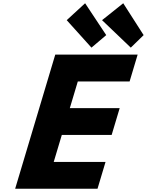

<svg xmlns="http://www.w3.org/2000/svg" viewBox="-20 -1161 903 1181"><path d="M826.6 -825H319.9L73.2 0H579.8L629.2 -165H310.5L360.2 -331H666.8L716.2 -496H409.5L458.6 -660H777.2ZM633.4 -945 542.6 -868 390.4 -1037 503.5 -1141ZM863.5 -945 784.5 -868 607.7 -1037 738 -1141Z"/></svg>

Font: Hussar
Style: BdSuprExtOblThree
Weight: 700
Foundry: Cannot Into Space Fonts
Version: Version 2.00